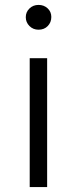

<svg xmlns="http://www.w3.org/2000/svg" viewBox="-20 -762 313 782"><path d="M101 0V-525H172V0ZM137 -641Q115 -641 100 -656Q85 -671 85 -692Q85 -713 100 -727.5Q115 -742 137 -742Q159 -742 174 -728Q189 -714 189 -693Q189 -671 174.5 -656Q160 -641 137 -641Z"/></svg>

Font: Modern
Style: Small
Weight: 400
Designer: Julieta Ulanovsky
Foundry: Julieta Ulanovsky
Version: Version 8.000